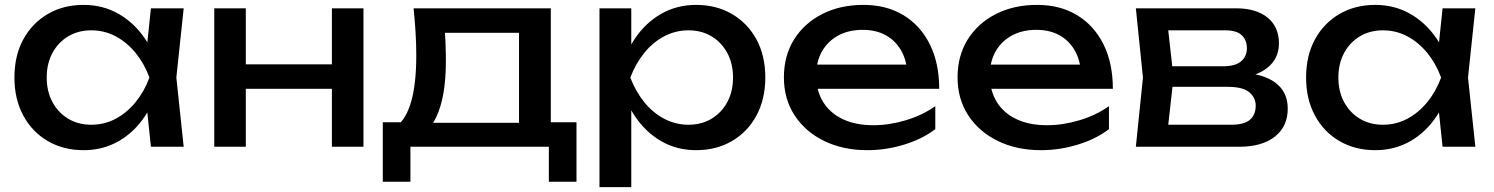

<svg xmlns="http://www.w3.org/2000/svg" viewBox="-20 -600 6108 785"><path d="M597 0 575 -210 601 -283 575 -355 597 -566H731L701 -283L731 0ZM637 -283Q618 -194 574 -127Q530 -60 465.5 -23Q401 14 322 14Q239 14 175 -23.5Q111 -61 75 -128Q39 -195 39 -283Q39 -372 75 -438.5Q111 -505 175 -542.5Q239 -580 322 -580Q401 -580 465.5 -543Q530 -506 574.5 -439.5Q619 -373 637 -283ZM171 -283Q171 -226 194.5 -182.5Q218 -139 259 -114.5Q300 -90 353 -90Q407 -90 453 -114.5Q499 -139 534.5 -182.5Q570 -226 591 -283Q570 -340 534.5 -383.5Q499 -427 453 -451.5Q407 -476 353 -476Q300 -476 259 -451.5Q218 -427 194.5 -383.5Q171 -340 171 -283Z M856 -566H985V0H856ZM1337 -566H1466V0H1337ZM929 -337H1391V-237H929Z M2337 -100V143H2224V0H1658V143H1545V-100H1691L1727 -98H2140L2172 -100ZM1671 -566H2232V-38H2102V-526L2162 -466H1739L1795 -510Q1800 -466 1801.5 -425.5Q1803 -385 1803 -350Q1803 -204 1763.5 -121Q1724 -38 1653 -38L1600 -83Q1682 -143 1682 -375Q1682 -420 1679 -468.5Q1676 -517 1671 -566Z M2431 -566H2561V-369L2555 -349V-235L2561 -200V165H2431ZM2511 -283Q2530 -373 2574 -439.5Q2618 -506 2682.5 -543Q2747 -580 2826 -580Q2909 -580 2973 -542.5Q3037 -505 3073 -438.5Q3109 -372 3109 -283Q3109 -195 3073 -128Q3037 -61 2973 -23.5Q2909 14 2826 14Q2747 14 2683 -23Q2619 -60 2574.5 -127Q2530 -194 2511 -283ZM2977 -283Q2977 -340 2953.5 -383.5Q2930 -427 2889 -451.5Q2848 -476 2795 -476Q2742 -476 2695.5 -451.5Q2649 -427 2614 -383.5Q2579 -340 2557 -283Q2579 -226 2614 -182.5Q2649 -139 2695.5 -114.5Q2742 -90 2795 -90Q2848 -90 2889 -114.5Q2930 -139 2953.5 -182.5Q2977 -226 2977 -283Z M3526 14Q3427 14 3350 -23.5Q3273 -61 3229 -128Q3185 -195 3185 -284Q3185 -372 3226.5 -438.5Q3268 -505 3341.5 -542.5Q3415 -580 3510 -580Q3605 -580 3674.5 -537.5Q3744 -495 3782 -418Q3820 -341 3820 -237H3287V-336H3755L3690 -299Q3687 -355 3663.5 -395Q3640 -435 3600.5 -456.5Q3561 -478 3507 -478Q3450 -478 3407.5 -455Q3365 -432 3341 -390.5Q3317 -349 3317 -292Q3317 -229 3345.5 -183Q3374 -137 3426.5 -112.5Q3479 -88 3551 -88Q3616 -88 3684 -108.5Q3752 -129 3804 -166V-72Q3752 -32 3677.5 -9Q3603 14 3526 14Z M4236 14Q4137 14 4060 -23.5Q3983 -61 3939 -128Q3895 -195 3895 -284Q3895 -372 3936.5 -438.5Q3978 -505 4051.5 -542.5Q4125 -580 4220 -580Q4315 -580 4384.5 -537.5Q4454 -495 4492 -418Q4530 -341 4530 -237H3997V-336H4465L4400 -299Q4397 -355 4373.5 -395Q4350 -435 4310.5 -456.5Q4271 -478 4217 -478Q4160 -478 4117.5 -455Q4075 -432 4051 -390.5Q4027 -349 4027 -292Q4027 -229 4055.5 -183Q4084 -137 4136.5 -112.5Q4189 -88 4261 -88Q4326 -88 4394 -108.5Q4462 -129 4514 -166V-72Q4462 -32 4387.5 -9Q4313 14 4236 14Z M4624 0 4653 -283 4624 -566H5034Q5116 -566 5162.5 -528Q5209 -490 5209 -423Q5209 -361 5162.5 -323.5Q5116 -286 5033 -279L5043 -303Q5141 -301 5193 -263Q5245 -225 5245 -156Q5245 -83 5192.5 -41.5Q5140 0 5047 0ZM4750 -32 4700 -90H5014Q5067 -90 5090.5 -110.5Q5114 -131 5114 -168Q5114 -201 5087.5 -223Q5061 -245 4999 -245H4728V-329H4980Q5031 -329 5054.5 -349.5Q5078 -370 5078 -403Q5078 -435 5057.5 -455.5Q5037 -476 4989 -476H4701L4750 -533L4778 -283Z M5878 0 5856 -210 5882 -283 5856 -355 5878 -566H6012L5982 -283L6012 0ZM5918 -283Q5899 -194 5855 -127Q5811 -60 5746.5 -23Q5682 14 5603 14Q5520 14 5456 -23.5Q5392 -61 5356 -128Q5320 -195 5320 -283Q5320 -372 5356 -438.5Q5392 -505 5456 -542.5Q5520 -580 5603 -580Q5682 -580 5746.5 -543Q5811 -506 5855.5 -439.5Q5900 -373 5918 -283ZM5452 -283Q5452 -226 5475.5 -182.5Q5499 -139 5540 -114.5Q5581 -90 5634 -90Q5688 -90 5734 -114.5Q5780 -139 5815.5 -182.5Q5851 -226 5872 -283Q5851 -340 5815.5 -383.5Q5780 -427 5734 -451.5Q5688 -476 5634 -476Q5581 -476 5540 -451.5Q5499 -427 5475.5 -383.5Q5452 -340 5452 -283Z"/></svg>

Font: Unbounded
Style: Regular
Weight: 400
Designer: Luke Prowse, Jean-Baptiste Morizot, Fátima Lázaro, Florian Runge
Foundry: NaN
Version: Version 1.701;gftools[0.9.28.dev5+ged2979d]